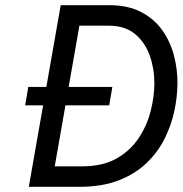

<svg xmlns="http://www.w3.org/2000/svg" viewBox="-20 -720 704 740"><path d="M77 -314 89 -385H413L401 -314ZM91 0 214 -700H401Q473 -700 523.2 -674Q573.5 -648 604.5 -604.8Q635.5 -561.5 649.8 -508.5Q664 -455.5 664 -401Q664 -349 652.2 -293.2Q640.5 -237.5 614.2 -185.2Q588 -133 544.5 -91.2Q501 -49.5 437.2 -24.8Q373.5 0 287 0ZM191 -79H298Q376 -79 429.2 -109.2Q482.5 -139.5 514.5 -187.8Q546.5 -236 560.8 -292.2Q575 -348.5 575 -400Q575 -455.5 557 -506.2Q539 -557 500.2 -589Q461.5 -621 399 -621H286Z"/></svg>

Font: Overpass
Style: Italic
Weight: 400
Italic angle: -10°
Designer: Delve Withrington, Dave Bailey, Thomas Jockin
Foundry: Delve Fonts LLC
Version: Version 4.000